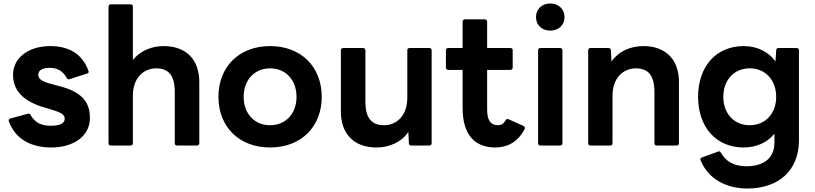

<svg xmlns="http://www.w3.org/2000/svg" viewBox="-20 -800 4687 1104"><path d="M275 48C404 48 497 -18 497 -121C497 -214 451 -273 313 -307L287 -314C225 -329 200 -344 200 -370C200 -399 230 -410 266 -410C314 -410 343 -388 363 -353C366 -347 370 -344 375 -344C377 -344 379 -344 381 -345L480 -377C486 -378 490 -382 490 -387C490 -389 489 -392 488 -394C454 -489 377 -535 269 -535C142 -535 55 -466 55 -370C55 -284 107 -218 242 -180L269 -172C328 -155 352 -142 352 -118C352 -86 317 -77 270 -77C222 -77 183 -92 157 -137C155 -143 150 -147 144 -147L140 -146L41 -119C34 -117 30 -113 30 -107C30 -105 30 -104 31 -102C67 -4 153 48 275 48Z M618 37H730C739 37 744 32 744 23V-249C744 -356 809 -407 878 -407C951 -407 985 -364 985 -271V23C985 32 990 37 999 37H1112C1120 37 1126 32 1126 23V-328C1126 -457 1051 -535 921 -535C853 -535 787 -509 744 -455V-761C744 -770 739 -775 730 -775H618C609 -775 604 -770 604 -761V23C604 32 609 37 618 37Z M1533 48C1713 48 1830 -73 1830 -243C1830 -414 1713 -535 1533 -535C1353 -535 1236 -414 1236 -243C1236 -73 1353 48 1533 48ZM1381 -243C1381 -340 1443 -407 1533 -407C1623 -407 1685 -340 1685 -243C1685 -147 1623 -80 1533 -80C1443 -80 1381 -147 1381 -243Z M2145 48C2216 48 2287 19 2328 -41L2331 23C2331 33 2338 37 2346 37H2448C2457 37 2462 32 2462 23V-510C2462 -519 2457 -524 2448 -524H2336C2327 -524 2322 -519 2322 -510V-238C2322 -131 2257 -80 2188 -80C2115 -80 2081 -123 2081 -216V-510C2081 -519 2076 -524 2067 -524H1954C1946 -524 1940 -519 1940 -510V-159C1940 -30 2015 48 2145 48Z M2828 48C2892 48 2954 21 2994 -53C2997 -57 2998 -61 2998 -64C2998 -69 2995 -73 2990 -76L2905 -114C2897 -118 2890 -115 2886 -107C2875 -88 2862 -80 2844 -80C2800 -80 2781 -110 2781 -171V-398H2914C2923 -398 2928 -404 2928 -412V-510C2928 -519 2923 -524 2914 -524H2781V-675C2781 -683 2775 -689 2767 -689H2654C2645 -689 2640 -683 2640 -675V-524H2558C2549 -524 2544 -519 2544 -510V-412C2544 -404 2549 -398 2558 -398H2640V-180C2640 -28 2707 48 2828 48Z M3144 -624C3191 -624 3226 -655 3226 -702C3226 -748 3191 -780 3144 -780C3097 -780 3062 -748 3062 -702C3062 -655 3097 -624 3144 -624ZM3074 -510V23C3074 32 3079 37 3088 37H3200C3209 37 3214 32 3214 23V-510C3214 -519 3209 -524 3200 -524H3088C3079 -524 3074 -519 3074 -510Z M3376 37H3488C3497 37 3502 32 3502 23V-249C3502 -356 3567 -407 3636 -407C3709 -407 3743 -364 3743 -271V23C3743 32 3748 37 3757 37H3870C3878 37 3884 32 3884 23V-328C3884 -457 3809 -535 3679 -535C3607 -535 3537 -506 3496 -446L3493 -510C3493 -520 3486 -524 3478 -524H3376C3367 -524 3362 -519 3362 -510V23C3362 32 3367 37 3376 37Z M4277 284C4453 284 4574 184 4574 6V-510C4574 -519 4568 -524 4559 -524H4458C4449 -524 4443 -520 4443 -510L4439 -447C4399 -502 4334 -535 4256 -535C4096 -535 3994 -416 3994 -243C3994 -71 4096 48 4256 48C4330 48 4392 19 4433 -31V20C4433 119 4359 156 4272 156C4197 156 4153 126 4126 79C4123 74 4119 70 4114 70C4112 70 4110 71 4108 72L4017 105C4011 107 4007 111 4007 116C4007 118 4008 120 4009 123C4053 230 4157 284 4277 284ZM4139 -243C4139 -340 4201 -407 4291 -407C4381 -407 4443 -340 4443 -243C4443 -147 4381 -80 4291 -80C4201 -80 4139 -147 4139 -243Z"/></svg>

Font: LINE Seed JP App_OTF Bold
Style: Regular
Weight: 700
Designer: LINE & Fontrix & Fontworks
Version: Version 1.009